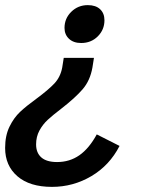

<svg xmlns="http://www.w3.org/2000/svg" viewBox="-37 -480 583 750"><path d="M215 -371Q215 -408 241.5 -434Q268 -460 306 -460Q337 -460 354 -444Q371 -428 371 -401Q371 -364 345 -338Q319 -312 280 -312Q250 -312 232.5 -328.5Q215 -345 215 -371ZM-17 98Q-17 50 0 15Q17 -20 41.5 -43Q66 -66 106 -95Q152 -129 175.5 -154Q199 -179 206 -216L212 -254H330L324 -216Q315 -165 285.5 -131Q256 -97 203 -56Q169 -30 149.5 -12Q130 6 117 30Q104 54 104 84Q104 117 124.5 135Q145 153 186 153Q235 153 273 126.5Q311 100 341 45L430 90Q391 166 320 208Q249 250 166 250Q79 250 31 208.5Q-17 167 -17 98Z"/></svg>

Font: Niramit SemiBold
Style: Italic
Weight: 600
Italic angle: -10°
Designer: Katatrad Aksorn Co.,Ltd.
Foundry: Cadson Demak Co.,Ltd.
Version: Version 1.001; ttfautohint (v1.6)